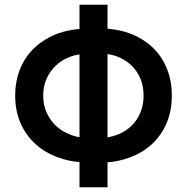

<svg xmlns="http://www.w3.org/2000/svg" viewBox="-20 -758 786 809"><path d="M315 31V-75Q268 -79 227 -94Q170 -114 129 -151.5Q88 -189 66 -240.5Q44 -292 44 -355Q44 -418 66 -470.5Q88 -523 129 -560Q170 -597 227 -618Q268 -632 315 -636V-738H433V-637Q483 -633 525 -618Q581 -597 621 -560Q661 -523 682.5 -470.5Q704 -418 704 -355Q704 -292 682.5 -240.5Q661 -189 621 -151.5Q581 -114 525 -94Q483 -78 433 -74V31ZM276 -191Q294 -183 315 -180V-529Q294 -526 276 -519Q241 -506 216 -482.5Q191 -459 176.5 -427Q162 -395 162 -355Q162 -316 176.5 -283.5Q191 -251 216 -227.5Q241 -204 276 -191ZM476 -519Q456 -527 433 -530V-179Q456 -183 476 -191Q509 -204 533.5 -227.5Q558 -251 571.5 -283.5Q585 -316 585 -355Q585 -395 571.5 -427Q558 -459 533.5 -482.5Q509 -506 476 -519Z"/></svg>

Font: Rising Sun
Style: Bold
Weight: 700
Designer: Matt McInerney, Pablo Impallari, Rodrigo Fuenzalida (Raleway font), Stephen Hutchings (Greek), Cristiano Sobral (main ch
Foundry: The Rising Sun Project Authors
Version: Version 4.327; ttfautohint (v1.8.4.7-5d5b-dirty)